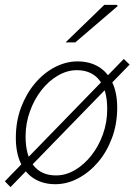

<svg xmlns="http://www.w3.org/2000/svg" viewBox="-21 -744 552 788"><path d="M206 12Q157 12 120.5 -10Q84 -32 64 -74.5Q44 -117 44 -178Q44 -246 65.5 -303Q87 -360 123 -402.5Q159 -445 204.5 -468.5Q250 -492 297 -492Q347 -492 383.5 -470Q420 -448 440 -405.5Q460 -363 460 -302Q460 -235 438.5 -177.5Q417 -120 381 -78Q345 -36 299.5 -12Q254 12 206 12ZM209 -24Q249 -24 286.5 -46Q324 -68 354 -106Q384 -144 401.5 -193Q419 -242 419 -296Q419 -375 386.5 -415.5Q354 -456 294 -456Q255 -456 217 -434Q179 -412 149.5 -374.5Q120 -337 102 -287.5Q84 -238 84 -184Q84 -106 116.5 -65Q149 -24 209 -24ZM22 24 -1 0 487 -502 511 -479ZM248 -570 407 -724H459L462 -719L288 -570Z"/></svg>

Font: Source Sans 3 Light
Style: Italic
Weight: 300
Italic angle: -11°
Designer: Paul D. Hunt
Foundry: Adobe
Version: Version 3.046;hotconv 1.0.118;makeotfexe 2.5.65603